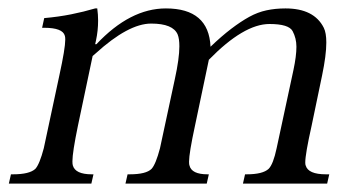

<svg xmlns="http://www.w3.org/2000/svg" viewBox="-20 -436 841 456"><path d="M211 -416Q213 -401 213 -387Q213 -363 208 -340L206 -331H209Q289 -416 374 -416Q476 -416 480 -325Q506 -350 529 -367.5Q552 -385 572 -396Q592 -407 613 -411.5Q634 -416 658 -416Q726 -416 749 -370Q755 -358 755 -335Q755 -305 745 -257L720 -137Q705 -70 705 -50Q705 -45 706 -43Q712 -22 754 -22H762L757 0H557L562 -22H566Q604 -22 618 -35Q629 -46 637 -84L677 -270Q684 -303 684 -325Q684 -345 675 -362Q666 -379 620 -379Q559 -379 476 -294L443 -137Q429 -72 429 -52Q429 -45 430 -43Q435 -22 473 -22H476L471 0H278L283 -22H288Q327 -22 340 -35Q350 -46 360 -84L395 -247Q406 -297 406 -326Q406 -344 402 -354Q391 -380 339 -380Q285 -380 207 -309L200 -303L165 -137Q152 -74 152 -53Q152 -46 153 -43Q159 -22 198 -22H202L197 0H1L6 -22H11Q50 -22 64 -35Q74 -46 84 -84L121 -257Q135 -321 135 -342Q135 -348 134 -351Q129 -370 85 -370H80L85 -393Q119 -396 149 -402Q179 -408 206 -416Z"/></svg>

Font: New Athena Unicode
Style: Italic
Weight: 400
Designer: J. Rusten 1997; rev. by R. Hancock 2001, 2002, rev. by D. Mastronarde 2002-2019
Foundry: Society for Classical Studies (formerly American Philological Association)
Version: Version 5.008